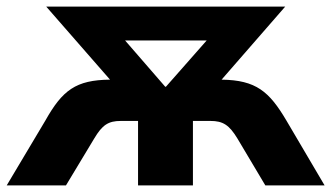

<svg xmlns="http://www.w3.org/2000/svg" viewBox="-32 -559 998 579"><path d="M167 0 252 -141.1C276.4 -182.1 294.4 -194.3 332.5 -194.3H384.3V0H549.8V-194.3H602.5C640.6 -194.3 659.2 -182.1 684.1 -141.1L768.1 0H946.8L831.5 -195.8C779.8 -283.2 740.2 -317.4 636.2 -318.8L828.1 -539.1H107.4L299.8 -318.8C196.3 -317.9 156.2 -286.6 105 -195.8L-11.7 0ZM345.2 -437H591.3L468.3 -297.4H466.3Z"/></svg>

Font: Winston ExtraBold
Style: Regular
Weight: 800
Designer: Vernon Adams, Kim Jin-seong, David Berlow, Cristiano Sobral
Foundry: The Winston Project Authors
Version: Version 3.004